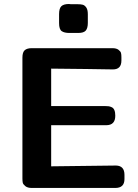

<svg xmlns="http://www.w3.org/2000/svg" viewBox="-20 -929 682 949"><path d="M90.8 -46.9V-644Q90.8 -670.9 102.3 -680.9Q113.8 -690.9 137.2 -690.9H535.2Q555.2 -690.9 565.7 -682.9Q576.2 -674.8 578.1 -667Q580.1 -659.2 580.1 -646V-629.9Q580.1 -585.9 538.1 -585.9Q524.9 -585.9 503.9 -586.4Q482.9 -586.9 408.9 -587.9Q335 -588.9 232.9 -589.8V-404.8H498Q510.3 -404.8 517.1 -403.8Q523.9 -402.8 532.5 -398.9Q541 -395 545.4 -384.5Q549.8 -374 549.8 -356.9Q549.8 -310.1 504.9 -310.1H232.9V-106.9L553.2 -110.8Q595.2 -109.9 595.2 -64.9V-43.9Q595.2 0 549.8 0H137.2Q116.2 0 105.2 -9Q94.2 -18.1 92.5 -25.9Q90.8 -33.7 90.8 -46.9ZM272 -814.9V-858.9Q272 -887.7 283.4 -898.4Q294.9 -909.2 320.8 -909.2L330.1 -908.2Q339.8 -908.2 362.8 -908.2Q379.9 -908.2 389.4 -905.5Q398.9 -902.8 406.5 -891.8Q414.1 -880.9 414.1 -858.9V-815.9Q414.1 -790 404.1 -778.1Q394 -766.1 366.7 -766.1H322.8Q297.9 -766.1 284.9 -775.1Q272 -784.2 272 -814.9Z"/></svg>

Font: CMU Sans Serif
Style: Bold
Weight: 700
Version: Version 0.7.0